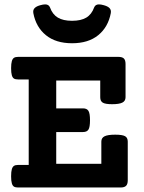

<svg xmlns="http://www.w3.org/2000/svg" viewBox="-20 -832 640 852"><path d="M537.1 -547.9V-400.4Q537.1 -383.8 522.9 -376.7Q508.8 -369.6 477.5 -369.6Q447.3 -369.6 436 -376.5Q424.8 -383.3 424.8 -400.4V-474.6H229.5V-351.1H348.6Q365.7 -351.1 372.6 -339.8Q379.4 -328.6 379.4 -298.3Q379.4 -268.1 372.6 -257.1Q365.7 -246.1 348.6 -246.1H229.5V-105H429.7V-203.6Q429.7 -220.2 444.1 -227.3Q458.5 -234.4 491.2 -234.4Q523.4 -234.4 535.2 -227.5Q546.9 -220.7 546.9 -203.6V-31.7Q546.9 -15.1 539.6 -7.6Q532.2 0 515.1 0H60.1Q48.3 0 42 -3.9Q35.6 -7.8 32.5 -18.6Q29.3 -29.3 29.3 -49.8Q29.3 -70.3 32.5 -81.1Q35.6 -91.8 42 -95.9Q48.3 -100.1 60.1 -100.1H107.4V-479.5H60.1Q48.3 -479.5 42 -483.4Q35.6 -487.3 32.5 -498Q29.3 -508.8 29.3 -529.3Q29.3 -549.8 32.5 -560.5Q35.6 -571.3 42 -575.4Q48.3 -579.6 60.1 -579.6H505.4Q522.5 -579.6 529.8 -572.3Q537.1 -564.9 537.1 -547.9ZM472.2 -780.3Q472.2 -775.9 471.7 -773.9Q460 -711.9 416 -676Q372.1 -640.1 299.8 -640.1Q227.5 -640.1 183.6 -676Q139.6 -711.9 127.9 -773.9Q127.4 -775.9 127.4 -780.3Q127.4 -790.5 135.3 -797.6Q143.1 -804.7 159.7 -809.1Q171.4 -812.5 180.7 -812.5Q196.3 -812.5 201.7 -799.3Q212.9 -768.1 236.6 -753.9Q260.3 -739.7 299.8 -739.7Q339.4 -739.7 363 -753.9Q386.7 -768.1 397.9 -799.3Q403.3 -812.5 418.9 -812.5Q428.2 -812.5 439.9 -809.1Q456.5 -804.7 464.4 -797.6Q472.2 -790.5 472.2 -780.3Z"/></svg>

Font: Courier Prime
Style: Bold
Weight: 700
Designer: Alan Dague-Greene, Quote-Unquote Apps
Foundry: Quote-Unquote Apps
Version: Version 3.018